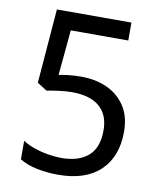

<svg xmlns="http://www.w3.org/2000/svg" viewBox="-82 -780 715 855"><g transform="rotate(10 275.5 -352.0)"><path d="M238 10Q188 10 142 0.5Q96 -9 64 -29V-113Q86 -98 116.5 -87.5Q147 -77 180 -71.5Q213 -66 240 -66Q317 -66 360.5 -103Q404 -140 404 -219Q404 -290 361 -326.5Q318 -363 236 -363Q210 -363 176.5 -358.5Q143 -354 123 -350L79 -378L106 -714H443V-633H183L164 -428Q180 -432 207.5 -435Q235 -438 266 -438Q331 -438 382.5 -414.5Q434 -391 464.5 -344.5Q495 -298 495 -229Q495 -117 429 -53.5Q363 10 238 10Z"/></g></svg>

Font: uhindi25
Style: Book
Weight: 400
Designer: Jelle Bosma - Monotype Design Team
Foundry: Monotype Imaging Inc.
Version: Version 2.003